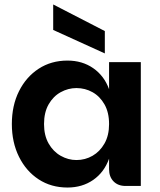

<svg xmlns="http://www.w3.org/2000/svg" viewBox="-20 -832 718 859"><path d="M282 7Q209 7 153 -29.5Q97 -66 65 -130.5Q33 -195 33 -277Q33 -360 65 -424Q97 -488 153 -524.5Q209 -561 282 -561Q348 -561 397 -527Q446 -493 468 -433V-554H610V0H542Q508 0 488 -20.5Q468 -41 468 -75V-122Q446 -61 397 -27Q348 7 282 7ZM322 -116Q361 -116 394 -135Q427 -154 447.5 -190Q468 -226 468 -277Q468 -329 447.5 -365Q427 -401 394 -419.5Q361 -438 322 -438Q285 -438 251.5 -419.5Q218 -401 197.5 -365Q177 -329 177 -277Q177 -226 197.5 -190Q218 -154 251.5 -135Q285 -116 322 -116ZM218 -812 449 -693V-593L218 -698Z"/></svg>

Font: Parkinsans SemiBold
Style: Regular
Weight: 600
Designer: Red Stone, Indian Type Foundry
Foundry: Indian Type Foundry
Version: Version 1.000